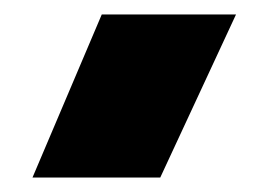

<svg xmlns="http://www.w3.org/2000/svg" viewBox="-20 -768 372 266"><path d="M25 -522 121 -748H307L202 -522Z"/></svg>

Font: Boz Display
Style: Regular
Weight: 900
Version: Version 2.000; ttfautohint (v1.8.3)